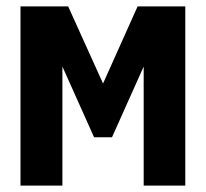

<svg xmlns="http://www.w3.org/2000/svg" viewBox="-20 -580 643 600"><path d="M44 0V-560H193L302 -319L410 -560H559V0H429V-372L330 -151H274L175 -372V0Z"/></svg>

Font: Tektur SemiCondensed SemiBold
Style: Regular
Weight: 600
Width: 4
Designer: Adam Jagosz
Foundry: Adam Jagosz
Version: Version 1.005;gftools[0.9.30]